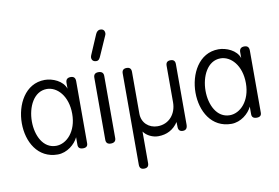

<svg xmlns="http://www.w3.org/2000/svg" viewBox="-106 -1067 2158 1486"><g transform="rotate(-10 973.5 -323.5)"><path d="M272 -56C170 -56 119 -164 119 -274C119 -387 173 -502 276 -502C357 -502 437 -420 437 -279C437 -139 354 -56 272 -56ZM435 -476C414 -541 333 -574 273 -574C117 -574 40 -418 40 -274C40 -128 116 12 273 12C347 12 411 -43 435 -95V-35C435 -12 448 -1 474 -1C499 -1 511 -12 511 -34V-522C511 -548 499 -561 474 -561C448 -561 435 -548 435 -522Z M732 -524C732 -549 718 -561 692 -561C667 -561 654 -549 654 -524V-36C654 -12 667 0 692 0C718 0 732 -12 732 -36ZM796 -837C797 -840 798 -844 798 -847C798 -870 787 -883 763 -883C745 -883 734 -870 727 -855L660 -699C658 -695 656 -685 656 -682C656 -663 667 -648 693 -648C713 -648 721 -667 728 -683Z M876 199C876 224 888 236 912 236C937 236 949 224 949 199V-49C973 -14 1021 8 1063 8C1131 8 1184 -20 1221 -76C1221 -67 1221 -54 1222 -38C1222 -13 1234 0 1258 0C1282 0 1294 -14 1294 -43V-518C1294 -543 1282 -555 1258 -555C1233 -555 1221 -543 1221 -518V-231C1221 -141 1163 -69 1072 -69C1003 -69 949 -118 949 -189V-518C949 -543 937 -555 913 -555C888 -555 876 -543 876 -518Z M1637 -56C1535 -56 1484 -164 1484 -274C1484 -387 1538 -502 1641 -502C1722 -502 1802 -420 1802 -279C1802 -139 1719 -56 1637 -56ZM1800 -476C1779 -541 1698 -574 1638 -574C1482 -574 1405 -418 1405 -274C1405 -128 1481 12 1638 12C1712 12 1776 -43 1800 -95V-35C1800 -12 1813 -1 1839 -1C1864 -1 1876 -12 1876 -34V-522C1876 -548 1864 -561 1839 -561C1813 -561 1800 -548 1800 -522Z"/></g></svg>

Font: Numismatica Pro
Style: Regular
Weight: 400
Designer: Chris Hopkins
Foundry: Edward C. D. Hopkins
Version: Version 2.19D